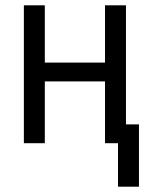

<svg xmlns="http://www.w3.org/2000/svg" viewBox="-20 -540 565 724"><path d="M425 164V0H376V-233H149V0H70V-520H149V-304H376V-520H455V-71H504V164Z"/></svg>

Font: Iosevka Pride
Style: Regular
Weight: 400
Monospace: yes
Designer: Belleve Invis
Foundry: Belleve Invis
Version: Version 30.3.1; ttfautohint (v1.8.4)